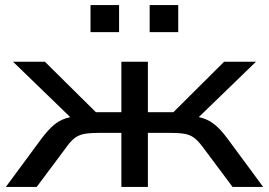

<svg xmlns="http://www.w3.org/2000/svg" viewBox="-20 -733 1055 753"><path d="M3 0 144 -191Q170 -225 191.5 -243Q213 -261 238.5 -269Q264 -277 299 -280L281 -249L31 -491H156L356 -293H456V-491H560V-293H660L859 -491H984L734 -249L716 -280Q751 -277 775.5 -269.5Q800 -262 822.5 -244Q845 -226 871 -191L1012 0H892L774 -158Q756 -182 740 -193.5Q724 -205 701.5 -208.5Q679 -212 643 -212H560V0H456V-212H373Q337 -212 314.5 -208.5Q292 -205 275.5 -193.5Q259 -182 242 -158L124 0ZM567 -607V-713H679V-607ZM335 -607V-713H447V-607Z"/></svg>

Font: Nunito Sans 10pt Expanded Medium
Style: Regular
Weight: 500
Width: 7
Designer: Vernon Adams
Foundry: Vernon Adams
Version: Version 3.101;gftools[0.9.27]